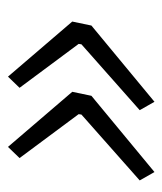

<svg xmlns="http://www.w3.org/2000/svg" viewBox="17 -529 407 481"><g transform="rotate(90 220.5 -288.5)"><path d="M172 -105 34 -266 44 -314 235 -472 256 -435 91 -289 90 -282 200 -134ZM348 -105 210 -266 220 -314 411 -472 432 -435 267 -289 266 -282 376 -134Z"/></g></svg>

Font: IBM Plex Sans Condensed Light
Style: Italic
Weight: 300
Width: 3
Italic angle: -11°
Designer: Mike Abbink, Paul van der Laan, Pieter van Rosmalen
Foundry: Bold Monday
Version: Version 1.3